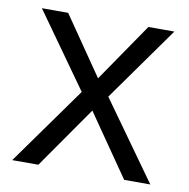

<svg xmlns="http://www.w3.org/2000/svg" viewBox="-66 -600 655 664"><g transform="rotate(10 262.0 -267.5)"><path d="M214.8 -273.9 28.8 -535.2H121.1L262.2 -330.1L402.8 -535.2H494.1L308.1 -273.9L503.9 0H412.1L262.2 -216.8L110.8 0H19Z"/></g></svg>

Font: f07686384
Style: Regular
Weight: 400
Foundry: Ascender Corporation
Version: Version 1.10